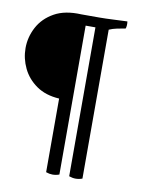

<svg xmlns="http://www.w3.org/2000/svg" viewBox="-121 -773 760 927"><g transform="rotate(10 258.5 -309.5)"><path d="M168 -281Q101 -285 56 -316.5Q11 -348 -11.5 -395Q-34 -442 -34 -493Q-34 -547 -8 -596Q18 -645 70.5 -674.5Q123 -704 203 -700H291Q320 -700 360 -702Q400 -704 428 -705Q431 -686 426 -670Q404 -666 384 -662Q364 -658 346 -650V80Q330 86 313 86Q298 86 281 80V-650H233V80Q217 86 200 86Q185 86 168 80Z"/></g></svg>

Font: Alike
Style: Regular
Weight: 400
Designer: Sveta Sebyakina
Foundry: Cyreal (www.cyreal.org)
Version: Version 1.301; ttfautohint (v1.8.4.7-5d5b)